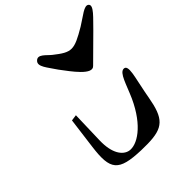

<svg xmlns="http://www.w3.org/2000/svg" viewBox="-283 -1318 1521 1521"><g transform="rotate(-45 477.0 -557.5)"><path d="M206 -555 172 -293C142 -62 182 -8 427 0C635 6 709 -19 750 -186C758 -220 765 -260 774 -307C798 -437 839 -556 785 -555C738 -554 713 -452 664 -342C566 -128 433 -50 356 -65C299 -77 245 -143 249 -288L257 -562ZM344 -1084C310 -1048 365 -991 414 -916C475 -835 580 -685 631 -743C639 -751 733 -843 829 -939C893 -1007 982 -1080 946 -1110C916 -1135 854 -1077 780 -1032C614 -934 587 -934 463 -1032C426 -1061 382 -1125 344 -1084Z"/></g></svg>

Font: Venom Sans
Style: BdObl
Weight: 700
Version: Version 1.001